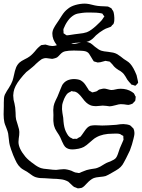

<svg xmlns="http://www.w3.org/2000/svg" viewBox="-28 -977 782 1060"><path d="M315 -393Q313 -375 316.5 -354Q320 -333 321 -327Q321 -323 322.5 -306.5Q324 -290 327 -276.5Q330 -263 335 -252Q336 -250 342 -238.5Q348 -227 357 -220Q359 -218 361.5 -217Q364 -216 366 -215Q368 -214 370.5 -212.5Q373 -211 375 -210L386 -211Q388 -211 391.5 -210.5Q395 -210 397 -211Q397 -211 406 -217L416 -222L424 -232Q430 -240 438 -252Q446 -264 453.5 -271.5Q461 -279 472 -283L486 -285Q497 -286 512 -285Q527 -284 536 -284Q562 -284 614 -288Q638 -292 653 -292Q659 -292 673 -290Q687 -288 694 -282Q694 -282 703 -273L709 -267Q714 -255 714 -246Q715 -238 712.5 -226.5Q710 -215 709 -211Q702 -180 689 -146Q687 -141 668 -103Q654 -76 648 -67Q639 -54 626 -45Q613 -36 593 -25Q566 -9 555 -5Q545 -2 522 0Q500 2 490 6Q480 10 469.5 18.5Q459 27 451 36Q445 43 437.5 50Q430 57 423 60L412 62L402 63Q399 62 396.5 61Q394 60 392 59Q390 58 381 55Q375 51 364.5 40.5Q354 30 349 26Q329 15 309 13Q295 11 284.5 10.5Q274 10 267 10L220 7Q190 7 176 3Q161 0 145 -12Q129 -24 121 -29Q116 -32 104 -38.5Q92 -45 85 -52Q72 -64 64 -79Q56 -94 45 -120Q31 -156 26 -175Q23 -186 21 -207Q19 -229 17 -240Q15 -251 7 -271Q-3 -295 -4 -302Q-8 -322 -8 -346L-7 -391Q-7 -397 -7 -410.5Q-7 -424 -6 -435Q-5 -446 -1 -455Q3 -464 10 -475Q17 -486 21 -492Q34 -512 41 -531Q46 -547 49 -562Q54 -587 60.5 -603.5Q67 -620 80 -632Q89 -640 109 -650Q124 -657 135 -665Q151 -676 175 -706Q180 -712 193 -723L200 -728Q202 -729 204 -728.5Q206 -728 208 -729Q212 -729 215.5 -730Q219 -731 223 -731Q228 -730 233.5 -728Q239 -726 244 -725Q254 -723 260 -723Q276 -723 295 -730Q317 -736 329 -736Q338 -737 356 -735L376 -734Q387 -734 409 -740Q433 -746 444 -746Q452 -746 461 -743Q472 -740 482 -731Q492 -722 496 -719Q518 -701 532 -697Q544 -693 568 -691Q585 -689 596.5 -686.5Q608 -684 619 -678Q625 -674 630 -670.5Q635 -667 638 -665Q650 -655 656 -651Q660 -648 671.5 -641Q683 -634 691 -625Q709 -605 726 -562Q732 -539 733 -531Q733 -529 734 -525Q735 -521 734 -519Q734 -518 726 -510Q720 -504 720 -504H719Q715 -504 709 -507Q707 -508 703.5 -508.5Q700 -509 698 -510Q695 -511 693 -516Q687 -521 675 -537Q673 -540 664.5 -555Q656 -570 644 -579Q636 -586 627 -590Q609 -602 607 -605Q601 -610 596 -617Q591 -624 585 -629Q584 -630 581.5 -633Q579 -636 577 -637L565 -639Q563 -639 560 -640Q557 -641 554 -641L543 -638Q525 -632 511 -632L501 -635L490 -638Q488 -640 487 -642.5Q486 -645 484 -647Q479 -655 473.5 -664.5Q468 -674 463.5 -680.5Q459 -687 451 -691Q443 -695 431 -696Q419 -697 416 -697Q404 -698 380 -698Q362 -698 353 -697Q329 -695 319 -689Q312 -685 305 -677.5Q298 -670 295 -667Q293 -666 291 -663.5Q289 -661 287 -660Q284 -658 278.5 -656.5Q273 -655 270 -654Q264 -652 260 -652Q254 -652 240.5 -654.5Q227 -657 220 -656Q208 -654 200 -649Q202 -650 187 -639L170 -624Q165 -618 153 -608Q143 -599 133.5 -592Q124 -585 117 -579Q100 -562 83 -540Q52 -501 47 -469Q45 -457 45 -450Q45 -442 47 -426Q49 -418 52 -405.5Q55 -393 56 -383L58 -355Q58 -330 61 -317Q62 -311 69 -291Q75 -273 77 -263Q80 -250 78 -231Q77 -224 75.5 -212.5Q74 -201 74 -193Q74 -158 112 -112Q129 -92 157 -73Q178 -56 198 -49Q209 -45 237 -43Q267 -39 282 -39Q290 -40 303 -41.5Q316 -43 324 -43Q342 -43 367 -34Q371 -32 376 -29.5Q381 -27 387 -25Q395 -23 400 -23Q406 -21 409 -22Q413 -22 419 -26Q428 -29 435.5 -32.5Q443 -36 450 -38Q456 -40 464.5 -41.5Q473 -43 478 -44Q502 -46 516 -53Q523 -55 540 -66Q544 -68 549 -71.5Q554 -75 561 -78Q568 -81 585.5 -88Q603 -95 612 -105Q618 -113 622.5 -126Q627 -139 629 -145Q632 -156 639 -171Q646 -186 649 -194Q650 -197 651.5 -200Q653 -203 654 -206L653 -218V-224Q653 -227 651 -228Q649 -229 648 -229Q645 -230 641 -233Q637 -236 635 -237Q625 -240 611 -239.5Q597 -239 594 -239Q539 -239 504 -219Q494 -214 484 -205Q474 -196 470 -193Q448 -173 435 -166Q424 -160 406 -156Q384 -152 372 -152Q345 -152 331 -167Q325 -173 315 -195Q304 -222 298 -231Q295 -236 285 -251Q275 -266 271 -281Q270 -284 269 -289Q268 -294 268 -297Q266 -308 266.5 -322Q267 -336 267 -342L266 -370Q266 -377 268 -391Q271 -406 279 -422.5Q287 -439 289 -443L306 -485Q315 -509 321 -515Q333 -530 351.5 -536Q370 -542 391 -540Q412 -538 421 -531Q434 -523 444 -508Q454 -493 457 -488L463 -478Q467 -475 470 -473.5Q473 -472 475 -471Q476 -470 478 -468.5Q480 -467 482 -467Q485 -467 487 -468Q489 -469 491 -469L503 -472Q508 -474 512 -477.5Q516 -481 521 -483Q525 -484 529.5 -485Q534 -486 538 -487Q541 -488 546 -488Q554 -488 567.5 -484Q581 -480 587 -480Q597 -480 613 -484Q617 -485 623 -486Q629 -487 638 -487Q674 -487 700 -470Q702 -468 705.5 -466Q709 -464 711 -462Q714 -458 715.5 -454Q717 -450 718 -448Q719 -447 720 -446Q721 -445 721 -443V-440L720 -430Q719 -428 719.5 -426Q720 -424 719 -422Q715 -415 711 -413Q710 -412 708 -409Q706 -406 704 -405Q703 -404 694 -401Q685 -398 683 -398H679Q673 -398 670 -399Q664 -400 656.5 -401Q649 -402 639 -402Q629 -402 609 -396Q587 -390 577 -390Q570 -391 558.5 -392.5Q547 -394 539 -394Q531 -394 522 -392.5Q513 -391 503 -391Q481 -391 469 -397Q448 -406 428 -434Q416 -450 407 -458Q398 -467 389 -470Q385 -472 375 -472Q371 -474 366 -474L362 -471Q359 -469 355 -467.5Q351 -466 347 -463Q339 -456 333 -445Q326 -434 319 -412Q315 -400 315 -393ZM599 -846Q598 -843 591 -838Q587 -831 583 -829L570 -824Q556 -820 543 -812Q521 -799 502 -782Q500 -780 491.5 -771Q483 -762 474.5 -756.5Q466 -751 458 -748Q446 -744 431.5 -743Q417 -742 413 -742Q386 -742 369 -736Q364 -735 349 -726Q337 -718 330 -715Q327 -713 320 -713Q312 -710 310 -711Q307 -712 305 -713Q303 -714 302 -715Q300 -716 296 -717.5Q292 -719 290 -721Q290 -721 284 -730Q261 -760 261 -791Q261 -806 268.5 -820.5Q276 -835 284.5 -847Q293 -859 296 -864Q300 -870 314 -892Q328 -914 345 -927Q362 -942 388.5 -949.5Q415 -957 440 -957Q460 -957 496 -947Q510 -944 527.5 -943Q545 -942 550 -942Q562 -942 567 -941Q569 -941 580 -935Q586 -932 587 -931Q588 -930 589.5 -927.5Q591 -925 591 -924Q592 -923 594.5 -919.5Q597 -916 598 -913Q600 -908 602 -894Q604 -877 603 -865Q603 -862 602 -856Q601 -850 599 -846ZM465 -908Q439 -908 427 -906Q422 -905 410.5 -903.5Q399 -902 391 -899Q373 -892 355 -873Q336 -850 327 -827Q323 -820 322 -814V-810Q322 -803 323 -799Q323 -798 322.5 -796.5Q322 -795 323 -793L328 -790Q330 -789 333.5 -786Q337 -783 340 -782H342L352 -783Q360 -784 368.5 -785.5Q377 -787 385 -788L409 -791Q433 -793 451 -799Q464 -804 477 -813.5Q490 -823 501 -833L523 -854Q536 -867 539 -873L545 -882Q546 -883 547 -884Q548 -885 548 -887Q548 -888 543 -893Q537 -902 537 -902Q535 -903 532.5 -903Q530 -903 528 -904Q525 -904 518 -905.5Q511 -907 503 -907Q490 -908 465 -908Z"/></svg>

Font: Rubik-Burned
Style: Regular
Weight: 400
Designer: NaN (generative design), Hubert & Fischer (Rubik source font outlines)
Foundry: NaN, Hubert & Fischer
Version: Version 1.000